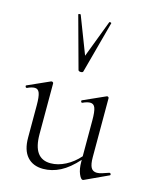

<svg xmlns="http://www.w3.org/2000/svg" viewBox="-112 -805 714 890"><g transform="rotate(15 245.0 -360.5)"><path d="M484 -55Q488 -55 489.5 -50.5Q491 -46 487 -44L375 8L371 9Q362 9 352.5 -13.5Q343 -36 343 -71V-80Q302 -34 262 -13.5Q222 7 180 7Q131 7 103.5 -24Q76 -55 76 -115V-270Q76 -311 69.5 -328.5Q63 -346 47 -346Q32 -346 11 -336H9Q5 -336 3.5 -341Q2 -346 6 -347L111 -394L115 -395Q117 -395 120 -393Q123 -391 123 -388V-145Q123 -85 144 -56Q165 -27 207 -27Q242 -27 278 -45.5Q314 -64 343 -97V-270Q343 -311 336.5 -328.5Q330 -346 313 -346Q298 -346 277 -336H275Q271 -336 270 -341Q269 -346 273 -347L378 -394L381 -395Q384 -395 386.5 -393Q389 -391 389 -388V-105Q389 -71 397.5 -55.5Q406 -40 426 -40Q436 -40 450.5 -44.5Q465 -49 482 -55ZM164 -729 233 -550 301 -729Q302 -731 307 -730Q312 -729 311 -726L244 -477Q242 -472 233 -472Q224 -472 221 -477L153 -726Q152 -729 157.5 -730Q163 -731 164 -729Z"/></g></svg>

Font: Cormorant Garamond Light
Style: Regular
Weight: 300
Designer: Christian Thalmann (Catharsis Fonts)
Version: Version 3.000